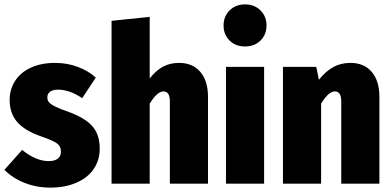

<svg xmlns="http://www.w3.org/2000/svg" viewBox="-24 -838 1790 876"><path d="M413 -484 351 -390Q294 -429 240 -429Q217 -429 204.5 -419.5Q192 -410 192 -394Q192 -381 199 -372Q206 -363 226.5 -352.5Q247 -342 290 -327Q362 -301 396.5 -263Q431 -225 431 -160Q431 -106 402.5 -65.5Q374 -25 322.5 -3.5Q271 18 206 18Q143 18 88.5 -3.5Q34 -25 -4 -63L77 -154Q140 -103 198 -103Q225 -103 239.5 -114Q254 -125 254 -145Q254 -162 247 -172.5Q240 -183 220.5 -193Q201 -203 160 -217Q87 -243 53.5 -282.5Q20 -322 20 -382Q20 -430 44.5 -468.5Q69 -507 116 -529Q163 -551 228 -551Q282 -551 330.5 -533Q379 -515 413 -484Z M925 -396V0H751V-373Q751 -399 743.5 -410Q736 -421 722 -421Q693 -421 659 -365V0H485V-743L659 -761V-480Q688 -517 720 -534Q752 -551 793 -551Q855 -551 890 -510Q925 -469 925 -396Z M1181 -533V0H1007V-533ZM1192 -722Q1192 -680 1164.5 -653Q1137 -626 1094 -626Q1051 -626 1023.5 -653Q996 -680 996 -722Q996 -763 1023.5 -790.5Q1051 -818 1094 -818Q1137 -818 1164.5 -790.5Q1192 -763 1192 -722Z M1707 -396V0H1533V-373Q1533 -399 1525.5 -410Q1518 -421 1504 -421Q1475 -421 1441 -365V0H1267V-533H1419L1431 -474Q1462 -513 1496.5 -532Q1531 -551 1575 -551Q1637 -551 1672 -510Q1707 -469 1707 -396Z"/></svg>

Font: Fira Sans Condensed ExtraBold
Style: Regular
Weight: 800
Width: 3
Designer: Carrois Corporate & Edenspiekermann AG
Foundry: Carrois Corporate GbR & Edenspiekermann AG
Version: Version 4.203